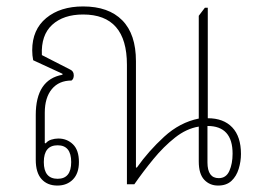

<svg xmlns="http://www.w3.org/2000/svg" viewBox="-20 -572 808 596"><path d="M158 4Q127 4 109 -16Q91 -36 91 -76V-215Q91 -325 174 -340V-343L83 -385Q80 -400 80 -416Q80 -480 123.5 -516Q167 -552 238 -552Q317 -552 359.5 -509Q402 -466 402 -382V-52H405Q441 -103 489.5 -147.5Q538 -192 597 -204V-523L616 -548H625V-205Q674 -205 701 -176.5Q728 -148 728 -94Q728 -71 721 -48Q714 -25 698.5 -10.5Q683 4 657 4Q631 4 614 -14Q597 -32 597 -71V-179Q559 -173 523.5 -145Q488 -117 456 -78Q424 -39 397 0H374V-371Q374 -527 238 -527Q177 -527 142 -495Q107 -463 110 -401L198 -356Q209 -351 209 -338Q209 -327 202 -322Q163 -322 141 -295.5Q119 -269 119 -222V-128L122 -127Q128 -135 139 -138.5Q150 -142 161 -142Q188 -142 206.5 -124Q225 -106 225 -69Q225 -34 206.5 -15Q188 4 158 4ZM659 -19Q682 -19 692 -41.5Q702 -64 702 -95Q702 -181 624 -181V-68Q624 -19 659 -19ZM159 -17Q201 -17 201 -69Q201 -121 159 -121Q116 -121 116 -69Q116 -17 159 -17Z"/></svg>

Font: Noto Serif Thai Condensed Thin
Style: Regular
Weight: 100
Width: 3
Designer: Monotype Design Team
Foundry: Monotype Imaging Inc.
Version: Version 2.001; ttfautohint (v1.8.4.7-5d5b)